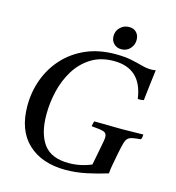

<svg xmlns="http://www.w3.org/2000/svg" viewBox="-128 -993 1025 1117"><g transform="rotate(15 385.0 -434.5)"><path d="M368 15Q225 15 141.5 -63Q58 -141 58 -289Q58 -373 86 -449Q114 -525 168 -584Q222 -643 299.5 -677Q377 -711 477 -711Q532 -711 571 -703Q610 -695 640.5 -686.5Q671 -678 699 -678Q714 -678 726 -681Q720 -638 715 -592Q710 -546 704 -495Q689 -492 679 -492Q675 -492 673 -492.5Q671 -493 668 -493Q644 -670 478 -670Q399 -670 342 -634.5Q285 -599 248.5 -540.5Q212 -482 195 -411Q178 -340 178 -268Q178 -154 224 -91Q270 -28 376 -28Q446 -28 512 -56L535 -175Q538 -192 540.5 -205Q543 -218 543 -229Q543 -252 524.5 -259Q506 -266 450 -270Q452 -285 457 -301Q479 -301 511.5 -300.5Q544 -300 576 -299.5Q608 -299 626 -299Q654 -299 691 -300Q728 -301 753 -301Q753 -294 752 -286.5Q751 -279 747 -271Q716 -268 697.5 -264.5Q679 -261 669 -251Q659 -241 653 -219Q647 -197 639 -157Q632 -117 626 -88Q620 -59 618 -31Q558 -12 493.5 1.5Q429 15 368 15ZM500 -747Q472 -747 454.5 -765Q437 -783 437 -810Q437 -841 459 -862.5Q481 -884 512 -884Q541 -884 557 -866.5Q573 -849 573 -822Q573 -792 552.5 -769.5Q532 -747 500 -747Z"/></g></svg>

Font: Tiro Gurmukhi
Style: Italic
Weight: 400
Italic angle: -11°
Designer: Gurmukhi: John Hudson & Fiona Ross, assisted by Paul Hanslow. Latin: John Hudson with Paul Hanslow, assisted by Kaja Soj
Foundry: Tiro Typeworks Ltd.
Version: Version 1.52